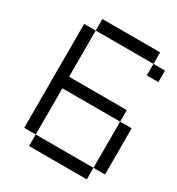

<svg xmlns="http://www.w3.org/2000/svg" viewBox="-166 -918 832 900"><g transform="rotate(30 250.0 -468.0)"><path d="M125 -187.5H437.5V-125H125V-187.5H62.5V-750H125V-500H437.5V-437.5H125ZM437.5 -437.5H500V-187.5H437.5ZM437.5 -750H500V-687.5H437.5V-750H125V-812.5H437.5Z"/></g></svg>

Font: HE신이문
Style: regular
Weight: 500
Monospace: yes
Designer: Taeyun An (WindowsTiger)
Version: v1.1